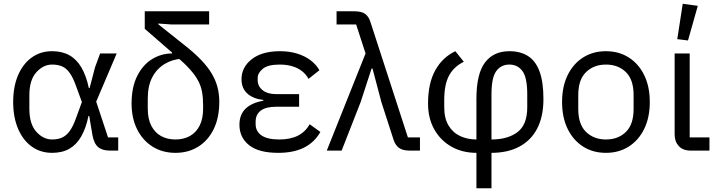

<svg xmlns="http://www.w3.org/2000/svg" viewBox="-20 -800 3814 1020"><path d="M608 -70V0H563Q523 0 501 -19Q479 -38 471 -83L454 -184H450Q437 -120 412 -76Q387 -32 349 -10Q311 12 257 12Q195 12 148.5 -21.5Q102 -55 76 -116Q50 -177 50 -258Q50 -340 76 -400.5Q102 -461 148.5 -494.5Q195 -528 257 -528Q310 -528 348.5 -506.5Q387 -485 412.5 -441.5Q438 -398 452 -332H456L485 -443L512 -516H600L491 -260L554 -70ZM257 -59Q287 -59 309.5 -69Q332 -79 350 -103.5Q368 -128 384 -173L415 -258L384 -343Q368 -388 350 -413Q332 -438 309.5 -447.5Q287 -457 257 -457Q210 -457 173 -416Q136 -375 136 -294V-222Q136 -141 173 -100Q210 -59 257 -59Z M946 -488Q896 -485 854.5 -460Q813 -435 789 -389.5Q765 -344 765 -277V-223Q765 -168 784 -131.5Q803 -95 836 -77Q869 -59 912 -59Q955 -59 988 -77Q1021 -95 1040 -131.5Q1059 -168 1059 -223V-241Q1059 -280 1053.5 -311Q1048 -342 1033 -370.5Q1018 -399 990.5 -430Q963 -461 918 -500L749 -647V-740H1091V-670H891L821 -675V-671L964 -557Q1015 -517 1050 -480Q1085 -443 1105.5 -408Q1126 -373 1135.5 -336.5Q1145 -300 1145 -259Q1145 -175 1115.5 -114.5Q1086 -54 1033.5 -21Q981 12 912 12Q843 12 790.5 -21Q738 -54 708.5 -113Q679 -172 679 -250Q679 -337 709 -396.5Q739 -456 788 -486Q837 -516 894 -516V-534Z M1625 -140 1682 -99Q1651 -44 1595.5 -16Q1540 12 1458 12Q1354 12 1303 -29Q1252 -70 1252 -137Q1252 -191 1284.5 -222.5Q1317 -254 1379 -265V-269Q1325 -275 1294 -303Q1263 -331 1263 -379Q1263 -443 1317.5 -485.5Q1372 -528 1467 -528Q1517 -528 1558 -515.5Q1599 -503 1629 -480.5Q1659 -458 1677 -427L1619 -381Q1606 -405 1584.5 -422Q1563 -439 1533 -448Q1503 -457 1466 -457Q1403 -457 1376 -434.5Q1349 -412 1349 -386V-374Q1349 -342 1375 -321Q1401 -300 1447 -300H1569V-233H1447Q1393 -233 1365.5 -212.5Q1338 -192 1338 -153V-141Q1338 -102 1369.5 -80.5Q1401 -59 1463 -59Q1523 -59 1563 -79.5Q1603 -100 1625 -140Z M1922 -516 1872 -670H1768V-740H1863Q1901 -740 1920 -726Q1939 -712 1948 -683L2147 -70H2211V0H2156Q2119 0 2099.5 -14.5Q2080 -29 2071 -57L2006 -258L1959 -436H1954L1896 -258L1795 0H1716Z M2511 200V12Q2437 12 2379 -20.5Q2321 -53 2287.5 -112Q2254 -171 2254 -250Q2254 -357 2292 -426Q2330 -495 2399 -528L2444 -472Q2390 -445 2365 -397.5Q2340 -350 2340 -269V-230Q2340 -171 2363 -133Q2386 -95 2425 -77Q2464 -59 2511 -59V-274Q2511 -408 2556.5 -468Q2602 -528 2686 -528Q2745 -528 2785.5 -502Q2826 -476 2846.5 -420Q2867 -364 2867 -274Q2867 -181 2834 -117.5Q2801 -54 2739 -21Q2677 12 2591 12V200ZM2591 -299V-59Q2677 -59 2729 -98Q2781 -137 2781 -230V-299Q2781 -388 2755.5 -422.5Q2730 -457 2686 -457Q2642 -457 2616.5 -422.5Q2591 -388 2591 -299Z M3199 12Q3130 12 3077.5 -21.5Q3025 -55 2995.5 -115.5Q2966 -176 2966 -258Q2966 -340 2995.5 -400.5Q3025 -461 3077.5 -494.5Q3130 -528 3199 -528Q3268 -528 3320.5 -494.5Q3373 -461 3402.5 -400.5Q3432 -340 3432 -258Q3432 -176 3402.5 -115.5Q3373 -55 3320.5 -21.5Q3268 12 3199 12ZM3199 -59Q3264 -59 3305 -99Q3346 -139 3346 -221V-295Q3346 -377 3305 -417Q3264 -457 3199 -457Q3135 -457 3093.5 -417Q3052 -377 3052 -295V-221Q3052 -139 3093.5 -99Q3135 -59 3199 -59Z M3749 -70V0H3649Q3608 0 3586 -24Q3564 -48 3564 -85V-516H3644V-70ZM3687 -769 3635 -585 3578 -592 3607 -780Z"/></svg>

Font: IBM Plex Sans Var
Style: Regular
Weight: 400
Designer: Mike Abbink, Paul van der Laan, Pieter van Rosmalen
Foundry: Bold Monday
Version: Version 3.000